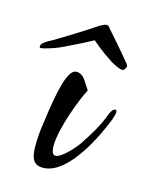

<svg xmlns="http://www.w3.org/2000/svg" viewBox="-92 -469 377 492"><g transform="rotate(15 96.5 -223.0)"><path d="M-17 -320C-12 -320 -4 -322 8 -326C19 -329 36 -336 57 -347C78 -357 96 -366 112 -375C131 -358 165 -333 181 -326C189 -322 195 -320 200 -320C203 -320 206 -323 208 -328C209 -329 209 -330 209 -331C209 -335 207 -338 203 -342C197 -350 147 -408 141 -414C140 -417 136 -421 131 -421C126 -421 121 -417 114 -414C105 -407 13 -349 -2 -342C-11 -337 -17 -332 -19 -328C-20 -326 -20 -324 -20 -323C-20 -321 -19 -320 -17 -320ZM68 -25C136 -25 192 -149 208 -191C211 -200 213 -206 213 -211C213 -215 212 -217 209 -217C203 -217 197 -208 191 -190C184 -172 170 -146 147 -112C141 -102 108 -63 91 -63C84 -63 80 -71 80 -87C80 -133 114 -221 128 -246C125 -251 120 -258 113 -269C106 -280 97 -285 88 -285C65 -285 52 -227 40 -136C36 -111 35 -91 35 -74C35 -41 43 -25 68 -25Z"/></g></svg>

Font: Comforter
Style: Regular
Weight: 400
Designer: Robert E. Leuschke
Foundry: Robert E. Leuschke
Version: Version 1.013; ttfautohint (v1.8.3)